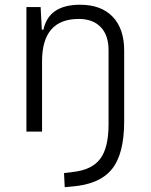

<svg xmlns="http://www.w3.org/2000/svg" viewBox="-20 -547 626 798"><path d="M249 231 246.1 172.4 285.2 167.5Q362.3 158.7 396.7 112.8Q431.2 66.9 431.2 -30.3V-338.4Q431.2 -400.9 398.4 -434.6Q365.7 -468.3 307.6 -468.3Q154.8 -468.3 154.8 -292.5V0H89.8V-517.6H148.9L153.8 -423.8H160.6Q182.6 -527.3 313 -527.3Q400.4 -527.3 448.2 -477.5Q496.1 -427.7 496.1 -336.9V-42.5Q496.1 94.2 444.1 157.2Q392.1 220.2 275.4 228.5Z"/></svg>

Font: CaskaydiaCove NFP Light
Style: Regular
Weight: 300
Designer: Aaron Bell
Foundry: Saja Typeworks
Version: Version 2111.001; VTT 6.35;Nerd Fonts 3.1.1